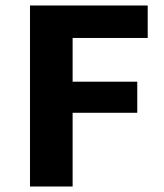

<svg xmlns="http://www.w3.org/2000/svg" viewBox="-20 -678 596 698"><path d="M244 -540V-381H479V-268H244V0H89V-658H517V-540Z"/></svg>

Font: Ysabeau Ultrabold
Style: Regular
Weight: 800
Designer: Christian Thalmann (Catharsis Fonts)
Version: Version 0.003